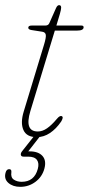

<svg xmlns="http://www.w3.org/2000/svg" viewBox="-48 -524 344 744"><path d="M116 -401 74.5 -407.5Q61.5 -409.5 61.5 -416.5Q61.5 -425 75 -425H127.5Q139 -425 143 -434L169 -492.5Q174 -504 181 -504Q189 -504 189 -494.5Q189 -487.5 184 -470L170.5 -425H267.5Q276 -425 276 -418.5Q276 -405.5 251 -405.5H164.5L69.5 -93Q46 -14.5 98.5 -14.5Q116.5 -14.5 134.2 -26.8Q152 -39 172.5 -63.5Q184.5 -78 192 -73.5Q196 -71.5 194.5 -65.5Q193 -59.5 189 -53Q169.5 -24.5 145.5 -8.5Q121.5 7.5 94.5 7.5Q55 7.5 42.8 -20.2Q30.5 -48 44 -92L122.5 -350.5Q131 -378.5 129.5 -388.8Q128 -399 116 -401ZM93 -8H116.5L61.5 62.5Q63 62.5 66.5 62.5Q100.5 62.5 116.5 80.2Q132.5 98 124 129.5Q115.5 161 89.5 180.5Q63.5 200 30.5 200Q2 200 -15.5 184.8Q-33 169.5 -26.5 145.5Q-23 131.5 -12.5 131.5Q-2.5 131.5 -4 143.5Q-7 164 5.8 172.2Q18.5 180.5 36 180.5Q85 180.5 98.5 130.5Q104.5 108.5 95.2 95.8Q86 83 61.5 83H43.5Q34 83 32.8 76.2Q31.5 69.5 38 61.5Z"/></svg>

Font: Fraunces 144pt S100 Thin
Style: Italic
Weight: 100
Italic angle: -16°
Version: Version 1.000; ttfautohint (v1.8.3)